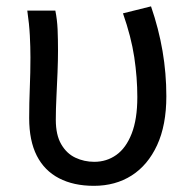

<svg xmlns="http://www.w3.org/2000/svg" viewBox="-20 -577 609 610"><path d="M278.3 13.4Q213.8 13.4 167.5 -10.7Q121.1 -34.8 96.9 -82.3Q72.7 -129.9 72.7 -201.7Q72.7 -250 74.7 -298.3Q76.7 -346.5 76.7 -394.4Q76.7 -427.2 74.8 -463.9Q72.9 -500.7 66.7 -543.4H155.8Q161.6 -515 163 -483.6Q164.3 -452.1 164.3 -416Q164.3 -386.1 162.8 -347.4Q161.3 -308.8 159.3 -269.5Q157.3 -230.2 157.3 -196.5Q157.3 -148.1 174.6 -118.6Q191.8 -89 219.6 -76Q247.5 -62.9 279.5 -62.9Q318.9 -62.9 349.6 -84.8Q380.4 -106.7 398.3 -152.4Q416.3 -198.2 416.3 -268.8Q416.3 -330.4 406.6 -395.2Q396.8 -460.1 370.7 -534.6L459.8 -556.8Q484.3 -485.7 496.4 -414.9Q508.5 -344.2 508.5 -271.3Q508.5 -179.2 479.1 -115.7Q449.7 -52.2 398.2 -19.4Q346.7 13.4 278.3 13.4Z"/></svg>

Font: Noto Sans JP
Style: Regular
Weight: 100
Designer: Ryoko NISHIZUKA 西塚涼子 (kana, bopomofo & ideographs); Paul D. Hunt (Latin, Greek & Cyrillic); Sandoll Communications 산돌커뮤니
Foundry: Adobe
Version: Version 2.004;hotconv 1.0.118;makeotfexe 2.5.65603